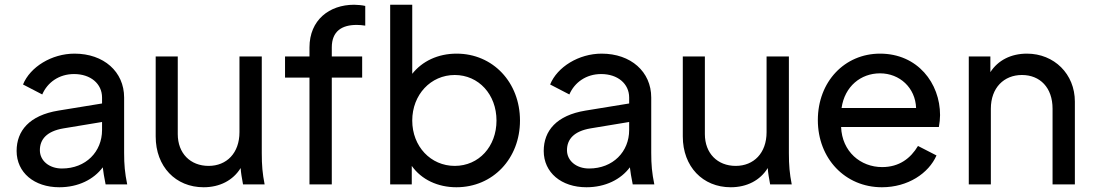

<svg xmlns="http://www.w3.org/2000/svg" viewBox="-20 -777 4610 809"><path d="M230 12C310 12 375 -21 413 -72C415 -53 419 -31 425 0H516C506 -49 503 -83 503 -133V-366C503 -475 417 -551 294 -551C198 -551 107 -495 77 -421L158 -379C180 -430 229 -465 292 -465C362 -465 410 -424 410 -366V-341L226 -311C104 -291 50 -226 50 -141C50 -50 124 12 230 12ZM148 -144C148 -190 177 -224 247 -236L410 -263V-229C410 -138 342 -67 241 -67C187 -67 148 -100 148 -144Z M838 12C906 12 962 -17 994 -69C995 -49 999 -28 1004 0H1095C1086 -46 1083 -80 1083 -132V-539H989V-220C989 -132 935 -78 859 -78C782 -78 729 -131 729 -212V-539H636V-202C636 -75 720 12 838 12Z M1284 0H1378V-450H1506V-539H1378V-577C1378 -646 1421 -672 1483 -672C1491 -672 1509 -671 1519 -669V-752C1507 -755 1486 -757 1472 -757C1368 -757 1284 -693 1284 -577V-539H1181V-450H1284Z M1903 12C2057 12 2171 -109 2171 -269C2171 -430 2057 -551 1904 -551C1825 -551 1759 -519 1717 -466V-757H1624V0H1715V-78C1756 -20 1825 12 1903 12ZM1717 -269C1717 -378 1795 -461 1896 -461C1997 -461 2072 -379 2072 -269C2072 -160 1998 -78 1896 -78C1795 -78 1717 -160 1717 -269Z M2451 12C2531 12 2596 -21 2634 -72C2636 -53 2640 -31 2646 0H2737C2727 -49 2724 -83 2724 -133V-366C2724 -475 2638 -551 2515 -551C2419 -551 2328 -495 2298 -421L2379 -379C2401 -430 2450 -465 2513 -465C2583 -465 2631 -424 2631 -366V-341L2447 -311C2325 -291 2271 -226 2271 -141C2271 -50 2345 12 2451 12ZM2369 -144C2369 -190 2398 -224 2468 -236L2631 -263V-229C2631 -138 2563 -67 2462 -67C2408 -67 2369 -100 2369 -144Z M3059 12C3127 12 3183 -17 3215 -69C3216 -49 3220 -28 3225 0H3316C3307 -46 3304 -80 3304 -132V-539H3210V-220C3210 -132 3156 -78 3080 -78C3003 -78 2950 -131 2950 -212V-539H2857V-202C2857 -75 2941 12 3059 12Z M3696 12C3806 12 3893 -47 3926 -122L3848 -162C3817 -110 3769 -73 3697 -73C3606 -73 3528 -138 3524 -242H3936C3939 -258 3941 -277 3941 -292C3941 -426 3847 -551 3688 -551C3539 -551 3426 -433 3426 -271C3426 -109 3541 12 3696 12ZM3526 -322C3539 -413 3607 -468 3688 -468C3771 -468 3837 -407 3840 -322Z M4062 0H4155V-319C4155 -407 4210 -461 4286 -461C4362 -461 4415 -408 4415 -319V0H4509V-349C4509 -465 4422 -551 4307 -551C4240 -551 4185 -523 4153 -473V-539H4062Z"/></svg>

Font: Mluvka Medium
Style: Regular
Weight: 500
Designer: Modified by Jiří Krblich, Original typeface by Gumpita Rahayu
Foundry: Gumpita Rahayu & Jiří Krblich
Version: Version 2.000;Glyphs 3.1.1 (3134)